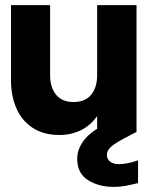

<svg xmlns="http://www.w3.org/2000/svg" viewBox="-20 -516 583 751"><path d="M213 12Q151 12 108.5 -15.5Q66 -43 44.5 -91.5Q23 -140 23 -202V-496H176V-221Q176 -175 199 -146Q222 -117 268 -117Q314 -117 337 -146Q360 -175 360 -221V-496H514V0H360V-62Q334 -25 296 -6.5Q258 12 213 12ZM425 215Q366 215 324 188.5Q282 162 282 105Q282 62 315.5 24Q349 -14 438 -53L479 -71L514 0L466 25Q430 44 414 58.5Q398 73 398 90Q398 106 410.5 116Q423 126 445 126Q478 126 520 111V200Q501 205 476 210Q451 215 425 215Z"/></svg>

Font: Rethink Sans ExtraBold
Style: Regular
Weight: 800
Designer: The Rethink Sans project authors (Hans Thiessen). DM Sans designed by Colophon Foundry.
Foundry: Rethink Communications LLC
Version: Version 1.001